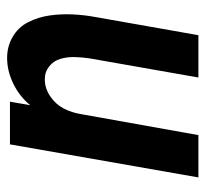

<svg xmlns="http://www.w3.org/2000/svg" viewBox="-39 -531 578 540"><g transform="rotate(90 250.0 -261.0)"><path d="M143 8Q110 8 83 -8Q56 -24 42 -52Q28 -80 23.5 -111.5Q19 -143 20.5 -176Q22 -209 28 -241L79 -530H198L144 -223Q141 -202 140.5 -181.5Q140 -161 145.5 -142Q151 -123 166.5 -110.5Q182 -98 203 -98Q228 -98 250.5 -113Q273 -128 285 -151Q297 -174 301 -200L360 -530H479L386 0H266L276 -58L275 -56Q250 -26 214.5 -9Q179 8 143 8Z"/></g></svg>

Font: Iosevka SS08
Style: Bold Italic
Weight: 700
Italic angle: -10°
Monospace: yes
Designer: Belleve Invis
Foundry: Belleve Invis
Version: 2.1.0; ttfautohint (v1.8.2)